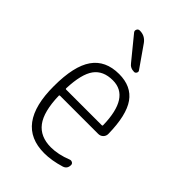

<svg xmlns="http://www.w3.org/2000/svg" viewBox="-226 -848 951 951"><g transform="rotate(45 250.0 -372.5)"><path d="M253.9 -486.3Q186.5 -486.3 154.3 -441.9Q122.1 -397.5 118.2 -294.9Q118.2 -290 123 -290H372.1Q377 -290 377 -294.9Q373 -486.3 253.9 -486.3ZM268.6 9.8Q66.4 9.8 67.4 -259.8Q67.4 -399.4 113.3 -464.8Q159.2 -530.3 253.9 -530.3Q339.8 -530.3 381.8 -471.2Q423.8 -412.1 425.8 -282.2Q425.8 -267.6 415.5 -257.3Q405.3 -247.1 389.6 -247.1H123Q118.2 -247.1 118.2 -242.2Q121.1 -133.8 158.7 -84Q196.3 -34.2 271.5 -34.2Q322.3 -34.2 380.9 -57.6Q388.7 -60.5 396.5 -56.2Q404.3 -51.8 404.3 -43Q404.3 -16.6 380.9 -8.8Q320.3 9.8 268.6 9.8ZM174.8 -754.9Q210 -754.9 231.4 -725.6L310.5 -612.3Q315.4 -605.5 311 -597.7Q306.6 -589.8 298.8 -589.8Q271.5 -589.8 256.8 -610.4L161.1 -727.5Q154.3 -735.4 158.7 -745.1Q163.1 -754.9 173.8 -754.9Z"/></g></svg>

Font: Rounded-L Mgen+ 1m light
Style: Regular
Weight: 200
Designer: [Source Han Sans]
Ryoko NISHIZUKA  (kana & ideographs); Paul D. Hunt (Latin, Greek & Cyrillic); Wenlong ZHANG  (bopomofo
Version: Version 1.059.20150602